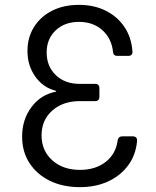

<svg xmlns="http://www.w3.org/2000/svg" viewBox="-20 -760 640 790"><path d="M309 10Q238 10 184.5 -16.5Q131 -43 101 -89.5Q71 -136 71 -198Q71 -268 109.5 -319.5Q148 -371 211 -383V-386Q158 -399 125.5 -444.5Q93 -490 93 -550Q93 -606 120 -649Q147 -692 194.5 -716Q242 -740 305 -740Q367 -740 415 -716Q463 -692 492 -649Q521 -606 525 -548Q526 -530 507 -530H463Q446 -530 445 -547Q439 -602 401 -636Q363 -670 305 -670Q246 -670 209 -635Q172 -600 172 -544Q172 -487 209.5 -451Q247 -415 307 -415H371Q389 -415 389 -397V-362Q389 -344 371 -344H309Q239 -344 195 -305Q151 -266 151 -203Q151 -140 195 -100.5Q239 -61 309 -61Q373 -61 415 -94Q457 -127 464 -182Q467 -199 483 -199H526Q545 -199 544 -180Q539 -123 508 -80.5Q477 -38 426 -14Q375 10 309 10Z"/></svg>

Font: Pitagon Sans Mono Light
Style: Regular
Weight: 300
Monospace: yes
Designer: Travis Tran
Foundry: Pitagon
Version: Version 1.001; ttfautohint (v1.8.4.7-5d5b);gftools[0.9.26]